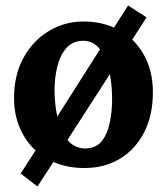

<svg xmlns="http://www.w3.org/2000/svg" viewBox="-20 -594 606 697"><path d="M116 83 55 36 109 -48Q73 -81 52 -129.5Q31 -178 31 -239Q31 -322 65.5 -384.5Q100 -447 157.5 -481.5Q215 -516 283 -516Q343 -516 394 -494L445 -574L512 -531L460 -450Q495 -417 515 -368.5Q535 -320 535 -259Q535 -175 503 -113Q471 -51 415 -17.5Q359 16 286 16Q225 16 174 -6ZM178 -266Q178 -242 180.5 -218Q183 -194 188 -171L343 -415Q332 -430 316.5 -438Q301 -446 281 -446Q242 -445 219.5 -418Q197 -391 187.5 -350.5Q178 -310 178 -266ZM290 -55Q330 -56 350.5 -83Q371 -110 379 -151Q387 -192 387 -234Q387 -257 385 -280Q383 -303 379 -325L225 -86Q237 -71 253.5 -63Q270 -55 290 -55Z"/></svg>

Font: Lora
Style: Bold
Weight: 700
Designer: Olga Karpushina, Alexei Vanyashin (Cyrillic)
Foundry: Cyreal
Version: Version 3.006; ttfautohint (v1.8.4.7-5d5b);gftools[0.9.30]